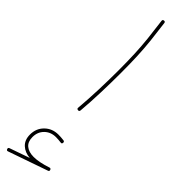

<svg xmlns="http://www.w3.org/2000/svg" viewBox="-331 -552 905 905"><g transform="rotate(45 121.5 -99.5)"><path d="M2.4 373.5Q-0.5 365.7 6.8 362.8L107.4 327.6Q73.2 325.2 51.5 304.9Q29.8 284.7 29.8 249Q29.8 208 57.1 181.2Q84.5 154.3 125.5 154.3Q132.8 154.3 143.6 155Q154.3 155.8 161.1 156.7Q168 157.7 168 165Q168 175.3 158.2 173.3Q152.8 172.4 142.6 171.6Q132.3 170.9 125.5 170.9Q91.3 170.9 68.8 192.9Q46.4 214.8 46.4 249Q46.4 280.3 65.2 295.9Q84 311.5 116.7 311.5Q152.3 311.5 205.1 293.9Q212.4 291.5 215.3 299.3Q217.8 307.6 210.4 309.6L12.7 378.4Q5.4 381.3 2.4 373.5ZM89.4 -568.4Q88.4 -576.7 96.7 -577.6Q105 -578.6 106 -570.3Q113.8 -511.7 118.7 -465.8Q123.5 -419.9 125.7 -371.8Q127.9 -323.7 127.9 -259.3Q127.9 -198.7 125.7 -129.9Q123.5 -61 118.2 0Q117.2 8.8 108.9 7.8Q100.1 6.8 101.1 -1Q106.4 -61 108.9 -129.9Q111.3 -198.7 111.3 -259.3Q111.3 -323.2 109.1 -370.8Q106.9 -418.5 102.1 -464.1Q97.2 -509.8 89.4 -568.4Z"/></g></svg>

Font: Mikhak Thin
Style: Regular
Weight: 100
Designer: Amin Abedi
Version: Version 3.3